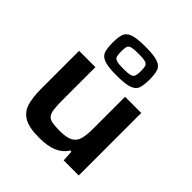

<svg xmlns="http://www.w3.org/2000/svg" viewBox="-214 -949 1108 1108"><g transform="rotate(45 340.5 -395.0)"><path d="M277 8Q195 8 154.5 -16Q114 -40 100.5 -85.5Q87 -131 87 -197V-510H220V-240Q220 -193 224 -165.5Q228 -138 239.5 -125Q251 -112 274.5 -108Q298 -104 336 -104Q392 -104 419 -120Q446 -136 454 -168Q462 -200 462 -247V-510H594V0H471L467 -67H457Q435 -30 392 -11Q349 8 277 8ZM341 -562Q270 -562 238 -574Q206 -586 198 -612Q190 -638 190 -680Q190 -722 198 -748Q206 -774 238 -786Q270 -798 341 -798Q412 -798 444 -786Q476 -774 484 -748Q492 -722 492 -680Q492 -638 484 -612Q476 -586 444 -574Q412 -562 341 -562ZM341 -617Q381 -617 397.5 -622.5Q414 -628 418 -641.5Q422 -655 422 -680Q422 -705 418 -718Q414 -731 397.5 -736Q381 -741 341 -741Q302 -741 285 -736Q268 -731 264.5 -718Q261 -705 261 -680Q261 -655 264.5 -641.5Q268 -628 285 -622.5Q302 -617 341 -617Z"/></g></svg>

Font: Saira Expanded SemiBold
Style: Regular
Weight: 600
Width: 7
Designer: Hector Gatti with collaboration of the Omnibus-Type team
Foundry: Omnibus-Type
Version: Version 1.100; ttfautohint (v1.8.3)